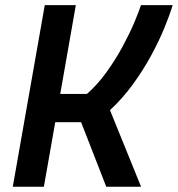

<svg xmlns="http://www.w3.org/2000/svg" viewBox="-20 -713 679 733"><path d="M28.8 0 150.9 -693.4H269.5L210 -354.5H312Q352.1 -389.6 386.2 -437Q420.4 -484.4 447.3 -533.9Q474.1 -583.5 492.2 -626Q510.3 -668.5 518.1 -693.4H639.2Q627.9 -655.8 607.2 -605.5Q586.4 -555.2 556.2 -499.5Q525.9 -443.8 486.6 -390.1Q447.3 -336.4 399.9 -292.5L518.6 0H385.7L289.6 -246.6H190.9L147.5 0Z"/></svg>

Font: Cascadia Code NF SemiBold
Style: Italic
Weight: 600
Italic angle: -10°
Monospace: yes
Designer: Aaron Bell
Foundry: Saja Typeworks
Version: Version 2404.023; ttfautohint (v1.8.4)